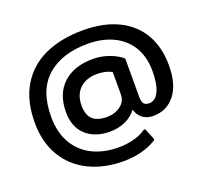

<svg xmlns="http://www.w3.org/2000/svg" viewBox="-135 -875 1202 1125"><g transform="rotate(-20 466.0 -312.5)"><path d="M39 -300Q39 -437 94.5 -529.5Q150 -622 251 -668Q352 -714 489 -714Q617 -714 708 -669.5Q799 -625 846 -543Q893 -461 893 -349Q893 -230 842 -165.5Q791 -101 707 -101Q666 -101 639.5 -122Q613 -143 604 -177Q576 -140 532.5 -120.5Q489 -101 435 -101Q342 -102 287 -153Q232 -204 232 -296Q232 -410 300 -473Q368 -536 486 -536Q537 -536 586 -518.5Q635 -501 666 -473V-233Q666 -204 676 -191.5Q686 -179 709 -179Q748 -179 769.5 -224Q791 -269 791 -350Q791 -440 752 -503Q713 -566 644.5 -598Q576 -630 488 -630Q327 -630 234 -548.5Q141 -467 141 -300Q141 -202 181.5 -133.5Q222 -65 292.5 -31Q363 3 453 3Q502 3 547.5 -9Q593 -21 622 -42Q627 -45 630 -45Q633 -45 636 -39L661 21Q663 27 663 28Q663 33 656 37Q619 61 565.5 75Q512 89 454 89Q331 89 237 42.5Q143 -4 91 -92Q39 -180 39 -300ZM570 -285V-424Q533 -445 479 -445Q411 -445 371 -407Q331 -369 331 -301Q331 -243 360 -215.5Q389 -188 450 -188Q498 -188 534 -214.5Q570 -241 570 -285Z"/></g></svg>

Font: Mitr
Style: Regular
Weight: 400
Designer: Thanarat Vachiruckul
Foundry: Cadson Demak
Version: Version 1.003